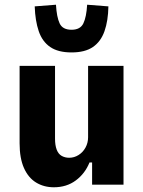

<svg xmlns="http://www.w3.org/2000/svg" viewBox="-20 -782 607 813"><path d="M208 11Q166 11 133 -9Q100 -29 81.5 -70.5Q63 -112 63 -175V-503H213V-195Q213 -167 220 -148.5Q227 -130 241 -122Q255 -114 273 -114Q294 -114 312.5 -125.5Q331 -137 342 -157Q353 -177 353 -201V-503H503V0H370V-94H359Q340 -47 301 -18Q262 11 208 11ZM283 -560Q226 -560 192.5 -583Q159 -606 144 -650Q129 -694 127 -755L217 -762Q220 -710 232.5 -683Q245 -656 283 -656Q320 -656 333 -683Q346 -710 349 -762L439 -755Q438 -694 422.5 -650Q407 -606 373.5 -583Q340 -560 283 -560Z"/></svg>

Font: Nunito Sans 7pt Condensed ExtraBold
Style: Regular
Weight: 800
Width: 3
Designer: Vernon Adams
Foundry: Vernon Adams
Version: Version 3.101;gftools[0.9.27]